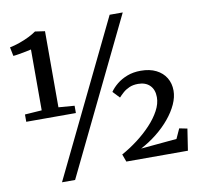

<svg xmlns="http://www.w3.org/2000/svg" viewBox="-91 -912 1113 1061"><g transform="rotate(-10 465.0 -382.0)"><path d="M130.5 -360V-701.5Q121 -699 100.5 -695Q80 -691 59.5 -687.5Q39 -684 28.5 -683.5L18.5 -733Q46 -738.5 74.8 -748.8Q103.5 -759 128.2 -771.2Q153 -783.5 169.5 -795.5L224.5 -787.5V-360.5L314 -353.5V-312.5H35.5V-353.5ZM592 -815H665.5L245.5 51H172ZM526.5 -42.5Q572 -67.5 615.2 -100.2Q658.5 -133 693.5 -170.2Q728.5 -207.5 749.2 -246Q770 -284.5 770 -321Q770 -363.5 746 -387.5Q722 -411.5 680 -411.5Q651.5 -411.5 630.5 -402.2Q609.5 -393 594.5 -379.5Q579.5 -366 569 -354.5L533 -392.5Q548 -414.5 572.5 -434.5Q597 -454.5 630.8 -467.5Q664.5 -480.5 707 -480.5Q757.5 -480.5 793.2 -462.5Q829 -444.5 848 -413Q867 -381.5 867 -341Q867 -304.5 849 -265Q831 -225.5 799.2 -187.2Q767.5 -149 725.5 -115.5Q683.5 -82 635 -56.5L836.5 -75L861.5 -130L906 -121L887.5 0H542Z"/></g></svg>

Font: Merriweather 20pt Medium
Style: Regular
Weight: 500
Version: Version 2.100